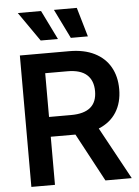

<svg xmlns="http://www.w3.org/2000/svg" viewBox="-61 -982 746 1029"><g transform="rotate(-5 312.0 -467.5)"><path d="M65.4 -707H331.1Q410.6 -707 466.6 -679Q522.5 -650.9 551.3 -600.1Q580.1 -549.3 580.1 -481.4Q580.1 -409.2 547.6 -357.4Q515.1 -305.7 452.6 -280.3L605.5 0H463.9L325.2 -258.8H192.4V0H65.4ZM311.5 -365.2Q450.2 -365.2 450.2 -481.4Q450.2 -539.1 416 -569.8Q381.8 -600.6 311.5 -600.6H192.4V-365.2ZM74.2 -934.6H199.2L276.4 -777.3H183.6ZM268.6 -934.6H391.6L437.5 -777.3H345.7Z"/></g></svg>

Font: Pretendard GOV SemiBold
Style: Regular
Weight: 600
Designer: Base glyphs from Inter by Rasmus Andersson; Hangeul glyphs from Noto Sans CJK(Source Han Sans) by Jang Soo-young and Kan
Foundry: Kil Hyung-jin
Version: Version 1.309